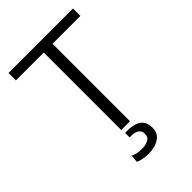

<svg xmlns="http://www.w3.org/2000/svg" viewBox="-259 -788 1097 1097"><g transform="rotate(-45 289.5 -239.5)"><path d="M254 0V-626H29V-686H550V-626H325V0ZM272 207Q251 207 229 203.5Q207 200 189 192L192 145Q202 151 219.5 155.5Q237 160 263 160Q290 160 312.5 149.5Q335 139 335 109Q335 86 317 75Q299 64 279 64H258V27H282Q309 27 334 35Q359 43 374.5 62Q390 81 390 117Q390 153 370 172.5Q350 192 322.5 199.5Q295 207 272 207Z"/></g></svg>

Font: Chivo Medium ExtraLight
Style: Regular
Weight: 250
Version: Version 2.002